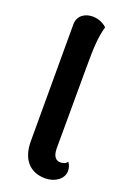

<svg xmlns="http://www.w3.org/2000/svg" viewBox="-144 -784 573 846"><g transform="rotate(20 142.5 -361.0)"><path d="M184 10C229 10 268 -17 268 -55C268 -66 265 -81 255 -94C249 -83 234 -79 223 -79C200 -79 187 -97 187 -132L188 -511C188 -600 190 -651 205 -706C195 -715 172 -732 138 -732C99 -732 69 -709 69 -670V-122C69 -40 110 10 184 10Z"/></g></svg>

Font: Arima Koshi ExtraBold
Style: Regular
Weight: 800
Designer: Joana Correia and Natanael Gama
Foundry: NDISCOVER
Version: Version 1.019;PS 001.019;hotconv 1.0.88;makeotf.lib2.5.64775